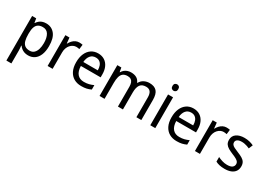

<svg xmlns="http://www.w3.org/2000/svg" viewBox="-5 -1695 3995 2894"><g transform="rotate(30 1993.0 -248.5)"><path d="M322 -546Q415 -546 471.5 -477Q528 -408 528 -269Q528 -178 502 -115.5Q476 -53 429.5 -21.5Q383 10 321 10Q282 10 252.5 -1Q223 -12 202 -29.5Q181 -47 166 -68H160Q162 -51 164 -25Q166 1 166 20V240H79V-536H150L162 -463H166Q181 -486 202 -505Q223 -524 252.5 -535Q282 -546 322 -546ZM305 -472Q255 -472 224.5 -451.5Q194 -431 180 -390Q166 -349 166 -286V-269Q166 -203 178.5 -157Q191 -111 222 -87Q253 -63 307 -63Q352 -63 381 -90Q410 -117 424 -163.5Q438 -210 438 -270Q438 -362 405.5 -417Q373 -472 305 -472Z M897 -546Q911 -546 927 -544.5Q943 -543 955 -540L945 -459Q933 -462 918.5 -464Q904 -466 891 -466Q862 -466 836 -453Q810 -440 789.5 -416.5Q769 -393 757 -360Q745 -327 745 -286V0H658V-536H729L739 -438H743Q759 -468 781.5 -492.5Q804 -517 833 -531.5Q862 -546 897 -546Z M1226 -546Q1291 -546 1338 -516Q1385 -486 1410.5 -431.5Q1436 -377 1436 -304V-251H1092Q1094 -160 1135 -112.5Q1176 -65 1250 -65Q1298 -65 1335.5 -74.5Q1373 -84 1413 -102V-25Q1374 -7 1336.5 1.5Q1299 10 1246 10Q1174 10 1119 -21Q1064 -52 1033 -113.5Q1002 -175 1002 -264Q1002 -352 1030 -415Q1058 -478 1108.5 -512Q1159 -546 1226 -546ZM1226 -474Q1168 -474 1134 -433.5Q1100 -393 1094 -321H1346Q1346 -367 1333 -401Q1320 -435 1293.5 -454.5Q1267 -474 1226 -474Z M2119 -546Q2205 -546 2247 -499.5Q2289 -453 2289 -349V0H2203V-345Q2203 -408 2178.5 -440Q2154 -472 2102 -472Q2030 -472 1999.5 -427Q1969 -382 1969 -296V0H1882V-345Q1882 -387 1871 -415.5Q1860 -444 1838 -458Q1816 -472 1781 -472Q1731 -472 1702 -449.5Q1673 -427 1661 -384Q1649 -341 1649 -278V0H1562V-536H1632L1645 -463H1650Q1666 -491 1689 -509.5Q1712 -528 1740 -537Q1768 -546 1798 -546Q1856 -546 1895 -524Q1934 -502 1952 -456H1958Q1983 -502 2026.5 -524Q2070 -546 2119 -546Z M2532 -536V0H2445V-536ZM2489 -737Q2509 -737 2524 -723.5Q2539 -710 2539 -681Q2539 -653 2524 -639Q2509 -625 2489 -625Q2468 -625 2453 -639Q2438 -653 2438 -681Q2438 -710 2453 -723.5Q2468 -737 2489 -737Z M2886 -546Q2951 -546 2998 -516Q3045 -486 3070.5 -431.5Q3096 -377 3096 -304V-251H2752Q2754 -160 2795 -112.5Q2836 -65 2910 -65Q2958 -65 2995.5 -74.5Q3033 -84 3073 -102V-25Q3034 -7 2996.5 1.5Q2959 10 2906 10Q2834 10 2779 -21Q2724 -52 2693 -113.5Q2662 -175 2662 -264Q2662 -352 2690 -415Q2718 -478 2768.5 -512Q2819 -546 2886 -546ZM2886 -474Q2828 -474 2794 -433.5Q2760 -393 2754 -321H3006Q3006 -367 2993 -401Q2980 -435 2953.5 -454.5Q2927 -474 2886 -474Z M3461 -546Q3475 -546 3491 -544.5Q3507 -543 3519 -540L3509 -459Q3497 -462 3482.5 -464Q3468 -466 3455 -466Q3426 -466 3400 -453Q3374 -440 3353.5 -416.5Q3333 -393 3321 -360Q3309 -327 3309 -286V0H3222V-536H3293L3303 -438H3307Q3323 -468 3345.5 -492.5Q3368 -517 3397 -531.5Q3426 -546 3461 -546Z M3944 -148Q3944 -96 3919.5 -61Q3895 -26 3850 -8Q3805 10 3742 10Q3689 10 3650.5 1Q3612 -8 3583 -24V-104Q3614 -88 3657 -74.5Q3700 -61 3744 -61Q3805 -61 3832.5 -82.5Q3860 -104 3860 -140Q3860 -160 3849.5 -176Q3839 -192 3812.5 -208Q3786 -224 3736 -244Q3688 -264 3653.5 -284Q3619 -304 3600.5 -332Q3582 -360 3582 -404Q3582 -472 3634.5 -509Q3687 -546 3772 -546Q3818 -546 3858 -536.5Q3898 -527 3934 -510L3905 -440Q3884 -450 3861 -457.5Q3838 -465 3814.5 -469.5Q3791 -474 3767 -474Q3718 -474 3692 -456.5Q3666 -439 3666 -409Q3666 -387 3678 -371Q3690 -355 3717.5 -340.5Q3745 -326 3793 -307Q3841 -288 3875 -268Q3909 -248 3926.5 -219.5Q3944 -191 3944 -148Z"/></g></svg>

Font: Noto Sans Display
Style: Regular
Weight: 400
Designer: Monotype Design Team
Foundry: Monotype Imaging Inc.
Version: Version 2.003